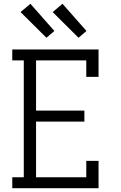

<svg xmlns="http://www.w3.org/2000/svg" viewBox="-20 -997 640 1017"><path d="M45 0V-58H106V-677H45V-735H502V-590H437V-677H171V-411H427V-353H171V-58H437V-145H502V0ZM396 -797 259 -933 311 -977 438 -833ZM226 -797 89 -933 141 -977 268 -833Z"/></svg>

Font: Iosevka Slab Light Extended
Style: Regular
Weight: 300
Width: 7
Monospace: yes
Designer: Belleve Invis
Foundry: Belleve Invis
Version: Version 11.1.0; ttfautohint (v1.8.3)